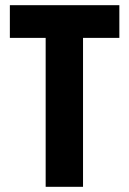

<svg xmlns="http://www.w3.org/2000/svg" viewBox="-20 -720 498 740"><path d="M156 0V-574H18V-700H440V-574H300V0Z"/></svg>

Font: Tektur SemiCondensed SemiBold
Style: Regular
Weight: 600
Width: 4
Designer: Adam Jagosz
Foundry: Adam Jagosz
Version: Version 1.005;gftools[0.9.30]